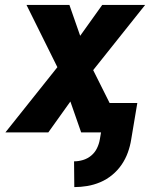

<svg xmlns="http://www.w3.org/2000/svg" viewBox="-20 -540 640 783"><path d="M283 223 282 118Q300 118 318.5 112.5Q337 107 352 94.5Q367 82 375.5 64.5Q384 47 387 29L392 0H311L267 -126L177 0H2L214 -266L88 -520H263L307 -394L397 -520H572L360 -254L427 -120H540L515 29Q511 55 501.5 81.5Q492 108 476 131.5Q460 155 437.5 173.5Q415 192 389 203Q363 214 336 218.5Q309 223 283 223Z"/></svg>

Font: Iosevka Aile Heavy Oblique
Style: Regular
Weight: 900
Italic angle: -9°
Designer: Belleve Invis
Foundry: Belleve Invis
Version: Version 31.1.0; ttfautohint (v1.8.4)